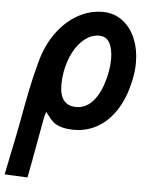

<svg xmlns="http://www.w3.org/2000/svg" viewBox="-77 -596 732 889"><g transform="rotate(5 289.0 -152.0)"><path d="M-22.5 240 17.5 44.5Q20.5 29.5 23.5 13.5Q26.5 -2.5 29.5 -18.5Q43 -93.5 56.5 -160Q70 -226.5 89 -295Q110.5 -373.5 153 -431Q195.5 -488.5 250.5 -518.8Q305.5 -549 364 -549Q417.5 -549 457 -519.2Q496.5 -489.5 517.2 -439.2Q538 -389 538 -328.5Q538 -295 532.5 -266Q517 -176.5 480 -115.2Q443 -54 391.5 -23.8Q340 6.5 280.5 6.5Q241.5 6.5 217.2 -1.8Q193 -10 180 -22Q167 -34 153 -53.5L144 -65Q139 -52 133.8 -25.5Q128.5 1 117 67Q95 190 84 245ZM417 -278.5Q422 -307 422 -335Q422 -382.5 406 -410.2Q390 -438 358.5 -438Q323 -438 292.2 -414.5Q261.5 -391 239.8 -350Q218 -309 208.5 -258Q203 -227 203 -197.5Q203 -99.5 280.5 -99.5Q330 -99.5 365.5 -145.8Q401 -192 417 -278.5Z"/></g></svg>

Font: JuliaMono ExtraBoldItalic
Style: Regular
Weight: 800
Italic angle: -9°
Monospace: yes
Designer: cormullion
Foundry: corm
Version: Version 0.049; ttfautohint (v1.8.4)